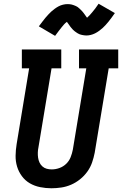

<svg xmlns="http://www.w3.org/2000/svg" viewBox="-20 -1000 653 1028"><path d="M255 8Q225 8 195 2Q165 -4 140 -18.5Q115 -33 97.5 -56.5Q80 -80 71.5 -108Q63 -136 63.5 -166.5Q64 -197 69 -228L136 -634H97V-735H308V-634H256L186 -212Q183 -198 182.5 -183.5Q182 -169 184 -155.5Q186 -142 191.5 -130Q197 -118 207 -109Q217 -100 230 -96.5Q243 -93 257 -93Q278 -93 298.5 -100.5Q319 -108 334.5 -123Q350 -138 358 -158Q366 -178 370 -199L442 -634H403V-735H613V-634H562L487 -182Q482 -156 473 -130Q464 -104 447.5 -81Q431 -58 408.5 -40Q386 -22 360.5 -11Q335 0 308 4Q281 8 255 8ZM275 -808 188 -859Q198 -872 206.5 -883.5Q215 -895 223 -904.5Q231 -914 239 -922.5Q247 -931 254.5 -938Q262 -945 273 -953Q284 -961 294.5 -966.5Q305 -972 317.5 -975Q330 -978 341 -978Q347 -978 353 -977.5Q359 -977 364.5 -975.5Q370 -974 375.5 -972Q381 -970 386.5 -967.5Q392 -965 395.5 -962.5Q399 -960 404 -955.5Q409 -951 413.5 -946.5Q418 -942 421.5 -938Q425 -934 428 -930Q431 -926 433.5 -922.5Q436 -919 439.5 -914Q443 -909 446 -905Q454 -912 460 -918.5Q466 -925 473.5 -934Q481 -943 490 -954.5Q499 -966 508 -980L595 -930Q586 -917 577.5 -905.5Q569 -894 561 -884Q553 -874 545 -865.5Q537 -857 529.5 -850Q522 -843 511 -835Q500 -827 489 -821.5Q478 -816 466 -813Q454 -810 442 -810Q436 -810 430 -811Q424 -812 418.5 -813Q413 -814 407.5 -816Q402 -818 397 -821Q392 -824 388.5 -826.5Q385 -829 379.5 -833Q374 -837 370 -841.5Q366 -846 362.5 -850Q359 -854 356 -858Q353 -862 350.5 -866Q348 -870 344 -875Q340 -880 338 -883Q330 -877 323.5 -870Q317 -863 310 -854Q303 -845 294 -833.5Q285 -822 275 -808Z"/></svg>

Font: Iosevka Slab Extended Oblique
Style: Bold
Weight: 700
Width: 7
Italic angle: -9°
Monospace: yes
Designer: Belleve Invis
Foundry: Belleve Invis
Version: Version 11.1.1; ttfautohint (v1.8.3)